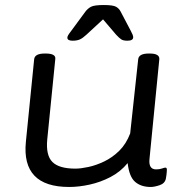

<svg xmlns="http://www.w3.org/2000/svg" viewBox="-20 -738 733 764"><path d="M255 6Q65 6 83 -174L116 -503Q119 -525 158 -525H162Q203 -525 200 -503L168 -183Q162 -120 188.5 -93.5Q215 -67 280 -67Q301 -67 331.5 -73.5Q362 -80 394.5 -95.5Q427 -111 454.5 -138Q482 -165 498 -207L530 -503Q533 -525 572 -525H576Q615 -525 614 -503L575 -107Q570 -64 601 -64Q615 -64 624.5 -67.5Q634 -71 638 -71Q644 -71 644 -63Q644 -62 643.5 -53Q643 -44 640 -27Q636 -8 615 -1Q594 6 580 6Q541 6 517.5 -14.5Q494 -35 488 -89Q459 -54 419.5 -33.5Q380 -13 337 -3.5Q294 6 255 6ZM269 -576Q248 -576 248 -588Q248 -592 251 -597.5Q254 -603 264 -616L320 -692Q329 -704 342 -711Q355 -718 393 -718Q430 -718 442 -711Q454 -704 460 -692L500 -616Q510 -598 510 -590Q510 -576 487 -576Q471 -576 463 -581Q455 -586 442 -600L390 -661L324 -600Q309 -586 297.5 -581Q286 -576 269 -576Z"/></svg>

Font: Asap Expanded Expanded Regular
Style: Italic
Weight: 400
Width: 7
Italic angle: -6°
Designer: Pablo Cosgaya
Foundry: Omnibus-Type
Version: Version 3.001; ttfautohint (v1.8.4.7-5d5b)